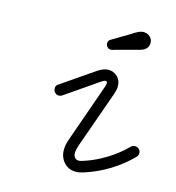

<svg xmlns="http://www.w3.org/2000/svg" viewBox="-101 -744 766 838"><g transform="rotate(15 282.0 -325.0)"><path d="M315 -588 399 -638 404 -642Q415 -648 421 -651Q430 -656 439 -657Q440 -657 442 -657.5Q444 -658 446 -658Q455 -657 462 -655Q476 -649 483 -636Q485 -632 486 -628Q487 -624 487 -619Q487 -613 485 -607Q481 -594 468 -586Q461 -582 451 -579L332 -547Q329 -546 326 -546Q317 -546 310.5 -553Q304 -560 304 -569Q304 -575 306.5 -580Q309 -585 315 -588ZM348 -399Q348 -409 340 -409Q334 -409 321 -400L173 -298Q167 -294 158 -294Q149 -294 141.5 -301.5Q134 -309 134 -321Q134 -333 145 -340L292 -441Q319 -459 340 -459Q361 -459 377 -446Q398 -429 398 -399Q398 -385 391 -364L303 -116Q295 -93 293.5 -84.5Q292 -76 292 -69Q292 -62 295 -56Q301 -42 317 -42Q324 -42 344 -49Q389 -64 435.5 -92.5Q482 -121 521 -160Q528 -167 538.5 -167Q549 -167 556.5 -160Q564 -153 564 -142.5Q564 -132 557 -124Q470 -37 354 1Q332 8 319.5 8Q307 8 298 6Q282 2 269.5 -8.5Q257 -19 249.5 -35Q242 -51 242 -71Q242 -81 244 -93.5Q246 -106 256 -133L343 -380Q348 -394 348 -399Z"/></g></svg>

Font: TT2020Base
Style: Italic
Weight: 400
Italic angle: -15°
Version: Version 0.2.000